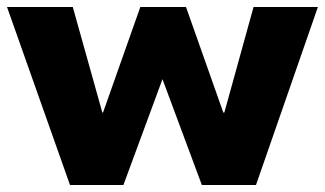

<svg xmlns="http://www.w3.org/2000/svg" viewBox="-23 -526 924 546"><path d="M176 0 -3 -506H184L268 -206H270L376 -506H506L612 -206H615L698 -506H881L705 0H551L436 -309H442L328 0Z"/></svg>

Font: Nunito Sans 7pt Black
Style: Regular
Weight: 900
Designer: Vernon Adams
Foundry: Vernon Adams
Version: Version 3.101;gftools[0.9.27]